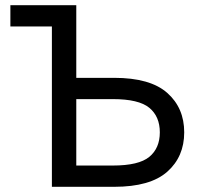

<svg xmlns="http://www.w3.org/2000/svg" viewBox="-20 -720 775 740"><path d="M180 0V-618H20V-700H274V-420H420Q559 -420 624.5 -362Q690 -304 690 -210Q690 -116 624.5 -58Q559 0 420 0ZM274 -82H415Q515 -82 555.5 -115.5Q596 -149 596 -210Q596 -271 555.5 -304.5Q515 -338 415 -338H274Z"/></svg>

Font: Golos Text
Style: Regular
Weight: 400
Designer: A.Korolkova, Vitaly Kuzmin
Foundry: ParaType Ltd
Version: Version 2.004